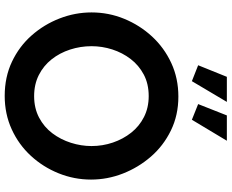

<svg xmlns="http://www.w3.org/2000/svg" viewBox="-102 -854 961 796"><g transform="rotate(90 378.0 -455.5)"><path d="M31 -355Q31 -426 57.5 -490.5Q84 -555 130.5 -605.5Q177 -656 240.5 -685.5Q304 -715 380 -715Q457 -715 520.5 -684Q584 -653 629 -601Q674 -549 699 -485Q724 -421 724 -353Q724 -283 698 -218.5Q672 -154 625.5 -103.5Q579 -53 515.5 -24Q452 5 377 5Q299 5 235.5 -25Q172 -55 126.5 -106.5Q81 -158 56 -222.5Q31 -287 31 -355ZM378 -117Q428 -117 467 -137.5Q506 -158 532 -192.5Q558 -227 571.5 -269.5Q585 -312 585 -355Q585 -401 570.5 -443.5Q556 -486 529.5 -519.5Q503 -553 464.5 -572.5Q426 -592 378 -592Q327 -592 288.5 -571.5Q250 -551 224 -517Q198 -483 184.5 -441Q171 -399 171 -355Q171 -309 185 -266Q199 -223 225.5 -189.5Q252 -156 290.5 -136.5Q329 -117 378 -117ZM316 -771 250 -797 298 -916H402ZM458 -916H563L476 -771L411 -797Z"/></g></svg>

Font: YasnoRaleway
Style: Bold
Weight: 700
Designer: Matt McInerney, Pablo Impallari, Rodrigo Fuenzalida
Foundry: Matt McInerney, Pablo Impallari, Rodrigo Fuenzalida
Version: Version 4.026